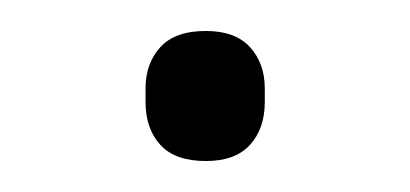

<svg xmlns="http://www.w3.org/2000/svg" viewBox="-20 -329 265 124"><path d="M113 -225Q93 -225 83.5 -235.5Q74 -246 74 -263V-272Q74 -288 83.5 -298.5Q93 -309 113 -309Q132 -309 141.5 -298.5Q151 -288 151 -272V-263Q151 -246 141.5 -235.5Q132 -225 113 -225Z"/></svg>

Font: Sofia Sans Light
Style: Regular
Weight: 300
Designer: Botio Nikoltchev, Ani Petrova
Foundry: lettersoup
Version: Version 4.100; ttfautohint (v1.8.3)